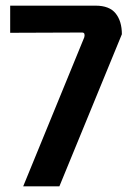

<svg xmlns="http://www.w3.org/2000/svg" viewBox="-20 -656 468 679"><path d="M190 3H62L278 -524Q280 -531 278.5 -536Q277 -541 270 -541L16 -540V-636H318Q367 -636 389 -608.5Q411 -581 411 -535Z"/></svg>

Font: Gemunu Libre ExtraLight
Style: Bold
Weight: 700
Version: Version 1.100